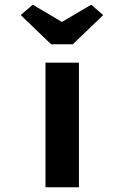

<svg xmlns="http://www.w3.org/2000/svg" viewBox="-20 -795 528 815"><path d="M173 0V-529H315V0ZM197 -607 68 -731 119 -775 258 -693H228L367 -775L418 -731L289 -607Z"/></svg>

Font: Lexend Tera SemiBold
Style: Regular
Weight: 600
Version: Version 1.007